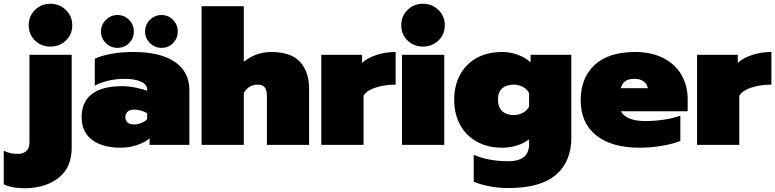

<svg xmlns="http://www.w3.org/2000/svg" viewBox="-120 -772 4130 1023"><path d="M33 -638Q33 -686 66.5 -719Q100 -752 149 -752Q197 -752 231 -719Q265 -686 265 -638Q265 -589 231.5 -556.5Q198 -524 149 -524Q99 -524 66 -556.5Q33 -589 33 -638ZM-100 210V31Q-68 48 -25 48Q3 48 20 33Q37 18 37 -13V-480H262V15Q262 121 191.5 176Q121 231 9 231Q-56 231 -100 210Z M418 -604Q418 -640 444 -666Q470 -692 506 -692Q542 -692 567.5 -666.5Q593 -641 593 -604Q593 -567 567.5 -542Q542 -517 506 -517Q470 -517 444 -542.5Q418 -568 418 -604ZM653 -604Q653 -641 679 -666.5Q705 -692 741 -692Q776 -692 801.5 -666.5Q827 -641 827 -604Q827 -568 802 -542.5Q777 -517 741 -517Q705 -517 679 -542.5Q653 -568 653 -604ZM315 -148Q315 -229 369.5 -271Q424 -313 531 -313Q563 -313 601 -305.5Q639 -298 664 -288V-296Q664 -322 631 -337Q598 -352 544 -352Q457 -352 385 -316V-459Q418 -475 472 -485Q526 -495 591 -495Q735 -495 812 -442Q889 -389 889 -292V0H677V-35Q654 -14 611.5 0.5Q569 15 521 15Q427 15 371 -26.5Q315 -68 315 -148ZM664 -137V-169Q631 -188 593 -188Q572 -188 560 -177Q548 -166 548 -148Q548 -131 559.5 -120Q571 -109 593 -109Q614 -109 633.5 -117Q653 -125 664 -137Z M954 -739H1179V-443Q1244 -495 1325 -495Q1430 -495 1478.5 -442.5Q1527 -390 1527 -297V0H1302V-264Q1302 -292 1290.5 -306.5Q1279 -321 1253 -321Q1204 -321 1179 -276V0H954Z M1592 -480H1809V-437Q1837 -463 1885 -479Q1933 -495 1988 -495V-321Q1929 -321 1881.5 -305.5Q1834 -290 1817 -262V0H1592Z M2018 -638Q2018 -686 2051.5 -719Q2085 -752 2134 -752Q2182 -752 2216 -719Q2250 -686 2250 -638Q2250 -589 2216.5 -556.5Q2183 -524 2134 -524Q2084 -524 2051 -556.5Q2018 -589 2018 -638ZM2022 -480H2247V0H2022Z M2404 196V53Q2484 87 2588 87Q2699 87 2699 -3V-30Q2675 -10 2636.5 2.5Q2598 15 2556 15Q2479 15 2421 -17Q2363 -49 2331.5 -107Q2300 -165 2300 -240Q2300 -316 2331.5 -374Q2363 -432 2420.5 -463.5Q2478 -495 2556 -495Q2599 -495 2639.5 -480Q2680 -465 2707 -440V-480H2924V-38Q2924 89 2842 159.5Q2760 230 2588 230Q2540 230 2490.5 221Q2441 212 2404 196ZM2699 -204V-276Q2688 -297 2666 -309Q2644 -321 2618 -321Q2578 -321 2555.5 -301Q2533 -281 2533 -241Q2533 -201 2555.5 -180Q2578 -159 2618 -159Q2644 -159 2666 -171Q2688 -183 2699 -204Z M2974 -238Q2974 -357 3048.5 -426Q3123 -495 3263 -495Q3352 -495 3415.5 -462Q3479 -429 3511.5 -372Q3544 -315 3544 -244V-179H3188Q3217 -127 3319 -127Q3366 -127 3417.5 -134.5Q3469 -142 3505 -156V-21Q3465 -5 3406.5 5Q3348 15 3287 15Q3139 15 3056.5 -51Q2974 -117 2974 -238ZM3332 -302Q3320 -352 3259 -352Q3200 -352 3188 -302Z M3594 -480H3811V-437Q3839 -463 3887 -479Q3935 -495 3990 -495V-321Q3931 -321 3883.5 -305.5Q3836 -290 3819 -262V0H3594Z"/></svg>

Font: Prompt Black
Style: Regular
Weight: 900
Designer: Katatrad Team
Foundry: CadsonDemak
Version: Version 1.001